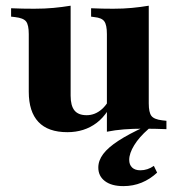

<svg xmlns="http://www.w3.org/2000/svg" viewBox="-20 -448 616 666"><path d="M225 -419.4V-209.7H79.8V-329.8Q79.8 -361.3 70.6 -373.4Q61.3 -385.5 32.3 -388.7L18.5 -390.3V-419.4Q40.3 -418.5 58.1 -418.1Q75.8 -417.7 98.4 -417.7Q135.5 -417.7 165.7 -420.6Q196 -423.4 225 -428.2ZM225 -209.7V-116.1Q225 -81.5 238.3 -64.9Q251.6 -48.4 280.6 -48.4Q309.7 -48.4 333.5 -69.4Q357.3 -90.3 375.8 -137.1L385.5 -128.2Q358.1 -54 315.3 -21.8Q272.6 10.5 213.7 10.5Q146.8 10.5 113.3 -25Q79.8 -60.5 79.8 -129.8V-209.7ZM350.8 0V-209.7H496V-89.5Q496 -58.1 505.2 -46Q514.5 -33.9 542.7 -30.6L557.3 -29V0Q535.5 -0.8 517.7 -1.2Q500 -1.6 477.4 -1.6Q440.3 -1.6 409.7 0.8Q379 3.2 350.8 8.9ZM496 -419.4V-209.7H350.8V-329.8Q350.8 -361.3 341.9 -373.8Q333.1 -386.3 307.3 -388.7L296 -390.3V-419.4Q317.7 -418.5 335.1 -418.1Q352.4 -417.7 372.6 -417.7Q408.1 -417.7 437.9 -420.6Q467.7 -423.4 496 -428.2ZM408.1 197.6Q366.9 197.6 344 180.2Q321 162.9 321 133.1Q321 108.9 337.9 86.3Q354.8 63.7 390.7 40.3Q426.6 16.9 481.5 -8.1H502.4Q500.8 -5.6 498.4 -3.6Q496 -1.6 494.4 0Q462.9 27.4 445.6 55.6Q428.2 83.9 428.2 106.5Q428.2 123.4 438.3 133.1Q448.4 142.7 466.9 142.7Q491.9 142.7 513.7 127.4L525 150.8Q500.8 173.4 471.4 185.5Q441.9 197.6 408.1 197.6Z"/></svg>

Font: Playfair 5pt SemiExpanded Light Black
Style: Regular
Weight: 900
Version: Version 2.203